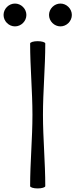

<svg xmlns="http://www.w3.org/2000/svg" viewBox="-73 -1044 423 1077"><path d="M75 -960C75 -977 68 -993 56 -1005C44 -1017 28 -1024 11 -1024C-6 -1024 -22 -1017 -34 -1005C-46 -993 -53 -977 -53 -960C-53 -943 -46 -927 -34 -915C-22 -903 -6 -896 11 -896C28 -896 44 -903 56 -915C68 -927 75 -943 75 -960ZM330 -960C330 -977 323 -993 311 -1005C299 -1017 283 -1024 266 -1024C249 -1024 233 -1017 221 -1005C209 -993 202 -977 202 -960C202 -943 209 -927 221 -915C233 -903 249 -896 266 -896C283 -896 299 -903 311 -915C323 -927 330 -943 330 -960ZM96 -800C96 -667 109 -533 109 -400C109 -267 96 -133 96 0C96 7 115 13 138 13C162 13 181 7 181 0C181 -133 168 -267 168 -400C168 -533 181 -667 181 -800C181 -807 162 -813 138 -813C115 -813 96 -807 96 -800Z"/></svg>

Font: Nupuram Expanded Light
Style: Regular
Weight: 300
Width: 7
Designer: Santhosh Thottingal (santhosh.thottingal@gmail.com)
Foundry: SMC
Version: Version 1.000